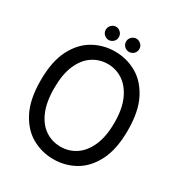

<svg xmlns="http://www.w3.org/2000/svg" viewBox="-197 -973 1046 1119"><g transform="rotate(30 326.5 -414.0)"><path d="M33 -350Q33 -478 74 -557.5Q115 -637 181.5 -674.5Q248 -712 326 -712Q404 -712 470.5 -674.5Q537 -637 578 -557.5Q619 -478 619 -350Q619 -223 578 -143Q537 -63 470.5 -25.5Q404 12 326 12Q248 12 181.5 -25.5Q115 -63 74 -143Q33 -223 33 -350ZM124 -350Q124 -257 150.5 -195Q177 -133 223 -102.5Q269 -72 326 -72Q382 -72 428 -102.5Q474 -133 501.5 -195Q529 -257 529 -350Q529 -444 501 -505.5Q473 -567 427 -597.5Q381 -628 326 -628Q269 -628 223 -597Q177 -566 150.5 -504.5Q124 -443 124 -350ZM258 -751Q241 -751 227.5 -763.5Q214 -776 214 -795Q214 -814 227.5 -827Q241 -840 258 -840Q275 -840 288.5 -827Q302 -814 302 -795Q302 -776 288.5 -763.5Q275 -751 258 -751ZM395 -750Q378 -750 364.5 -762.5Q351 -775 351 -795Q351 -813 364.5 -826Q378 -839 395 -839Q413 -839 426.5 -826Q440 -813 440 -795Q440 -775 426.5 -762.5Q413 -750 395 -750Z"/></g></svg>

Font: Phudu
Style: Regular
Weight: 400
Version: Version 1.005;gftools[0.9.23]